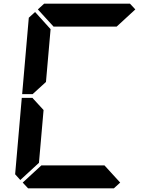

<svg xmlns="http://www.w3.org/2000/svg" viewBox="-20 -1020 856 1040"><path d="M185 -969 219 -1000H684L713 -969L612 -876H270ZM631 -31 597 0H132L103 -31L204 -124H546ZM90 -45 62 -76 98 -490H156L160 -485L216 -424L191 -138ZM162 -515 157 -510H100L136 -924L170 -955L254 -862L229 -576Z"/></svg>

Font: DSEG7 Classic
Style: BoldItalic
Weight: 700
Italic angle: -5°
Designer: Keshikan(Twitter:@keshinomi_88pro)
Version: Version 0.46